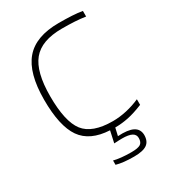

<svg xmlns="http://www.w3.org/2000/svg" viewBox="-200 -741 931 1041"><g transform="rotate(-30 265.5 -221.0)"><path d="M434 120Q434 160 409 177.5Q384 195 328 195Q295 195 267 192Q239 189 218 183V156Q237 161 265 164Q293 167 327 167Q368 167 384 157Q400 147 400 120Q400 98 380.5 87.5Q361 77 319 77Q310 77 299.5 77.5Q289 78 270 79L286 6Q164 0 111.5 -75.5Q59 -151 59 -316Q59 -482 125 -559.5Q191 -637 335 -637Q381 -637 417 -635Q453 -633 482 -628V-593Q449 -598 414.5 -600Q380 -602 335 -602Q207 -602 152 -535Q97 -468 97 -316Q97 -157 146.5 -93Q196 -29 325 -29Q367 -29 411.5 -39Q456 -49 496 -67V-32Q442 -10 400.5 -1.5Q359 7 318 7L307 55Q371 51 402 67Q433 83 434 120Z"/></g></svg>

Font: Blinker ExtraLight
Style: Regular
Weight: 200
Designer: Juergen Huber
Foundry: supertype
Version: Version 1.017;hotconv 1.0.117;makeotfexe 2.5.65602